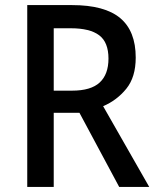

<svg xmlns="http://www.w3.org/2000/svg" viewBox="-20 -734 616 754"><path d="M263 -714Q391 -714 452 -663Q513 -612 513 -508Q513 -431 476 -385.5Q439 -340 385 -317L566 0H448L292 -291H191V0H87V-714ZM258 -623H191V-378H263Q337 -378 371.5 -410Q406 -442 406 -504Q406 -568 369.5 -595.5Q333 -623 258 -623Z"/></svg>

Font: Noto Sans Kannada SemiCondensed Medium
Style: Regular
Weight: 500
Width: 4
Designer: Jelle Bosma - Monotype Design Team
Foundry: Monotype Imaging Inc.
Version: Version 2.005; ttfautohint (v1.8.4.7-5d5b)